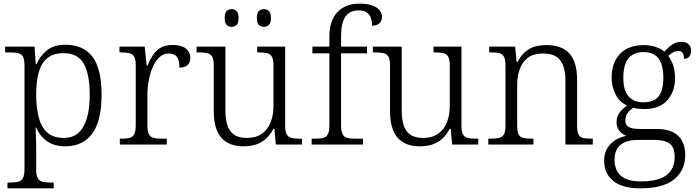

<svg xmlns="http://www.w3.org/2000/svg" viewBox="-20 -791 3817 1051"><path d="M21 240V208H39Q65 208 81.5 203.5Q98 199 106 183Q114 167 114 133V-433Q114 -465 106 -480Q98 -495 80.5 -499.5Q63 -504 35 -504H8V-536H169L176 -440H180Q200 -486 237.5 -516Q275 -546 337 -546Q437 -546 486.5 -480Q536 -414 536 -273Q536 -127 484 -58.5Q432 10 338 10Q277 10 238 -17.5Q199 -45 178 -93H175Q175 -79 176 -60.5Q177 -42 177.5 -20Q178 2 178 25V136Q178 169 186.5 184Q195 199 211.5 203.5Q228 208 254 208H274V240ZM330 -36Q401 -36 436 -97Q471 -158 471 -271Q471 -385 438.5 -442.5Q406 -500 328 -500Q272 -500 239 -473Q206 -446 192 -395Q178 -344 178 -274Q178 -199 192.5 -146Q207 -93 240 -64.5Q273 -36 330 -36Z M636 0V-32H648Q674 -32 690.5 -36.5Q707 -41 715 -57Q723 -73 723 -107V-433Q723 -465 715 -480Q707 -495 689.5 -499.5Q672 -504 643 -504H634V-536H772L783 -431H787Q799 -461 815.5 -487Q832 -513 858 -529Q884 -545 925 -545Q972 -545 997 -525.5Q1022 -506 1022 -474Q1022 -451 1008 -436Q994 -421 962 -421Q962 -449 955.5 -466Q949 -483 936 -490.5Q923 -498 902 -498Q873 -498 851.5 -477Q830 -456 815.5 -422.5Q801 -389 794 -350Q787 -311 787 -274V-104Q787 -71 795 -56Q803 -41 820 -36.5Q837 -32 862 -32H893V0Z M1314 10Q1233 10 1191.5 -37Q1150 -84 1150 -185V-433Q1150 -465 1142 -480Q1134 -495 1116 -499.5Q1098 -504 1070 -504H1056V-536H1214V-186Q1214 -141 1224 -107.5Q1234 -74 1259.5 -55Q1285 -36 1332 -36Q1381 -36 1413.5 -59Q1446 -82 1461.5 -121.5Q1477 -161 1477 -210V-431Q1477 -464 1469 -479.5Q1461 -495 1443.5 -499.5Q1426 -504 1398 -504H1388V-536H1541V-102Q1541 -70 1549.5 -55.5Q1558 -41 1574.5 -36.5Q1591 -32 1616 -32H1633V0H1490L1482 -86H1477Q1451 -37 1411 -13.5Q1371 10 1314 10ZM1425 -644Q1408 -644 1397 -654.5Q1386 -665 1386 -693Q1386 -720 1397 -730.5Q1408 -741 1425 -741Q1441 -741 1452 -730.5Q1463 -720 1463 -693Q1463 -665 1452 -654.5Q1441 -644 1425 -644ZM1248 -644Q1231 -644 1220.5 -654.5Q1210 -665 1210 -693Q1210 -720 1220.5 -730.5Q1231 -741 1248 -741Q1264 -741 1275 -730.5Q1286 -720 1286 -693Q1286 -665 1275 -654.5Q1264 -644 1248 -644Z M1686 0V-32H1708Q1734 -32 1750.5 -36.5Q1767 -41 1775 -57Q1783 -73 1783 -107V-499H1690V-536H1783V-592Q1783 -678 1827 -724.5Q1871 -771 1948 -771Q1991 -771 2018 -761Q2045 -751 2058 -734.5Q2071 -718 2071 -699Q2071 -683 2064 -672Q2057 -661 2044.5 -655.5Q2032 -650 2017 -650Q2017 -672 2010.5 -691.5Q2004 -711 1988 -722.5Q1972 -734 1943 -734Q1893 -734 1870 -698.5Q1847 -663 1847 -597V-536H1989V-499H1847V-107Q1847 -73 1855 -57Q1863 -41 1879.5 -36.5Q1896 -32 1922 -32H1967V0Z M2279 10Q2198 10 2156.5 -37Q2115 -84 2115 -185V-433Q2115 -465 2107 -480Q2099 -495 2081 -499.5Q2063 -504 2035 -504H2021V-536H2179V-186Q2179 -141 2189 -107.5Q2199 -74 2224.5 -55Q2250 -36 2297 -36Q2346 -36 2378.5 -59Q2411 -82 2426.5 -121.5Q2442 -161 2442 -210V-431Q2442 -464 2434 -479.5Q2426 -495 2408.5 -499.5Q2391 -504 2363 -504H2353V-536H2506V-102Q2506 -70 2514.5 -55.5Q2523 -41 2539.5 -36.5Q2556 -32 2581 -32H2598V0H2455L2447 -86H2442Q2416 -37 2376 -13.5Q2336 10 2279 10Z M2653 0V-32H2667Q2696 -32 2713.5 -36.5Q2731 -41 2739 -56.5Q2747 -72 2747 -105V-433Q2747 -465 2739 -480Q2731 -495 2715 -499.5Q2699 -504 2673 -504H2658V-536H2800L2808 -452H2813Q2833 -489 2857 -509Q2881 -529 2909.5 -536.5Q2938 -544 2973 -544Q3055 -544 3097 -498Q3139 -452 3139 -353V-105Q3139 -72 3146 -56.5Q3153 -41 3169.5 -36.5Q3186 -32 3215 -32H3225V0H3075V-354Q3075 -420 3048 -459Q3021 -498 2953 -498Q2898 -498 2867.5 -473.5Q2837 -449 2824 -409.5Q2811 -370 2811 -326V-102Q2811 -70 2819 -55Q2827 -40 2844 -36Q2861 -32 2890 -32H2900V0Z M3486 240Q3387 240 3337 199.5Q3287 159 3287 88Q3287 48 3304.5 20Q3322 -8 3350 -25Q3378 -42 3409 -47Q3388 -55 3371.5 -73.5Q3355 -92 3355 -123Q3355 -153 3372 -175.5Q3389 -198 3413 -213Q3370 -233 3349 -275.5Q3328 -318 3328 -366Q3328 -446 3373 -495Q3418 -544 3505 -544Q3541 -544 3571 -533.5Q3601 -523 3617 -508Q3626 -519 3639.5 -531.5Q3653 -544 3670.5 -553Q3688 -562 3709 -562Q3737 -562 3750 -548Q3763 -534 3763 -514Q3763 -495 3753.5 -482Q3744 -469 3724 -469Q3724 -488 3717.5 -500Q3711 -512 3694 -512Q3677 -512 3664.5 -504.5Q3652 -497 3638 -485Q3654 -465 3664.5 -435Q3675 -405 3675 -364Q3675 -289 3632.5 -241.5Q3590 -194 3505 -194Q3493 -194 3474.5 -196Q3456 -198 3447 -201Q3429 -190 3416 -173Q3403 -156 3403 -130Q3403 -106 3422.5 -95.5Q3442 -85 3482 -85H3575Q3629 -85 3663.5 -67.5Q3698 -50 3714.5 -18Q3731 14 3731 58Q3731 141 3670.5 190.5Q3610 240 3486 240ZM3489 202Q3556 202 3596.5 185.5Q3637 169 3655 139Q3673 109 3673 68Q3673 14 3645 -5.5Q3617 -25 3564 -25H3469Q3435 -25 3406.5 -15Q3378 -5 3361 19Q3344 43 3344 85Q3344 117 3357 143.5Q3370 170 3401.5 186Q3433 202 3489 202ZM3502 -231Q3539 -231 3563 -244.5Q3587 -258 3599 -287.5Q3611 -317 3611 -365Q3611 -414 3599 -445Q3587 -476 3563 -491Q3539 -506 3502 -506Q3467 -506 3442 -491Q3417 -476 3404.5 -444.5Q3392 -413 3392 -364Q3392 -295 3421 -263Q3450 -231 3502 -231Z"/></svg>

Font: Noto Serif Armenian Light
Style: Regular
Weight: 300
Version: Version 2.007